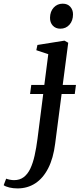

<svg xmlns="http://www.w3.org/2000/svg" viewBox="-143 -770 437 1044"><path d="M-48 254.5Q-71.5 254.5 -92.2 249.5Q-113 244.5 -123 237L-109.5 201.5Q-102 204.5 -89.8 207Q-77.5 209.5 -66.5 209.5Q-35.5 209.5 -14 193.2Q7.5 177 21.8 147Q36 117 45.2 75.8Q54.5 34.5 61 -16L92 -259H20.5L27 -308H98L119.5 -475.5L54.5 -497L60.5 -525.5L207.5 -549L228 -537.5L198 -308H270L263.5 -259H192L157 10.5Q147 90.5 119.2 144.8Q91.5 199 49 226.8Q6.5 254.5 -48 254.5ZM185 -614Q159.5 -614 144 -630.8Q128.5 -647.5 129 -674Q129.5 -707.5 149 -728.8Q168.5 -750 198 -750Q224.5 -750 239.2 -733.2Q254 -716.5 254 -692Q254 -657.5 234.8 -635.8Q215.5 -614 185 -614Z"/></svg>

Font: Merriweather 60pt
Style: Italic
Weight: 400
Italic angle: -7.8°
Version: Version 2.101